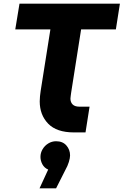

<svg xmlns="http://www.w3.org/2000/svg" viewBox="-20 -720 672 1044"><path d="M382 0Q288 0 242 -47.5Q196 -95 196 -169Q196 -183 197.5 -197Q199 -211 201 -225L254 -560H63L86 -700H632L610 -560H421L367 -217Q366 -207 364.5 -198.5Q363 -190 363 -184Q363 -164 375 -152Q387 -140 412 -140H467L445 0ZM195 304 242 202Q221 193 210.5 173.5Q200 154 200 133Q200 111 211.5 91.5Q223 72 242.5 60Q262 48 285 48Q321 48 341 71Q361 94 361 125Q361 139 354.5 160.5Q348 182 335 205L285 304Z"/></svg>

Font: MuseoModerno
Style: Bold Italic
Weight: 700
Italic angle: -9°
Designer: Pablo Cosgaya, Héctor Gatti, Marcela Romero, and the Authors of The MuseoModerno Project.
Foundry: Omnibus-Type Team
Version: Version 1.003